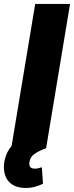

<svg xmlns="http://www.w3.org/2000/svg" viewBox="-45 -747 374 968"><path d="M308.2 -727.3 187.5 0H11.7L132.5 -727.3ZM84.2 200.6Q35.9 200.6 7.3 176.3Q-21.3 152 -24.9 106.9Q-27.3 77.1 -17.9 46.5Q-8.5 16 11 -8.5Q30.5 -33 58.2 -44.7L187.5 0Q152.3 13.1 130 28.4Q107.6 43.7 104 67.1Q96.9 103.3 130.7 103.3Q141.3 103.3 150 100.7Q158.7 98 165.8 96.2L171.9 179.3Q157 186.8 134.6 193.7Q112.2 200.6 84.2 200.6Z"/></svg>

Font: Inter UI Extra Bold
Style: Italic
Weight: 800
Italic angle: 9.39999°
Designer: Rasmus Andersson
Foundry: rsms
Version: 3.2;8d6f07862